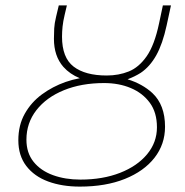

<svg xmlns="http://www.w3.org/2000/svg" viewBox="-20 -680 686 712"><path d="M276 12Q210 12 158.5 -7Q107 -26 77.5 -64.5Q48 -103 48 -160Q48 -216 72 -258.5Q96 -301 135.5 -330Q175 -359 223 -376Q249 -385 276 -390Q239 -405 215 -432Q180 -472 180 -536Q180 -556 181 -574.5Q182 -593 188 -618L198 -660H228L220 -626Q214 -601 212 -581.5Q210 -562 210 -544Q210 -466 253 -433Q296 -400 376 -400Q420 -400 457.5 -415Q495 -430 524 -471.5Q553 -513 570 -594L584 -660H614L598 -586Q583 -517 559.5 -475Q536 -433 502 -410Q480 -396 453 -386Q508 -369 545 -335Q592 -291 592 -210Q592 -145 553 -95Q514 -45 443 -16.5Q372 12 276 12ZM278 -14Q361 -14 425 -39Q489 -64 525.5 -108Q562 -152 562 -208Q562 -263 535.5 -299Q509 -335 465 -353.5Q421 -372 366 -372Q282 -372 217 -345.5Q152 -319 115 -271.5Q78 -224 78 -162Q78 -113 104.5 -80Q131 -47 176.5 -30.5Q222 -14 278 -14Z"/></svg>

Font: Source Sans 3 ExtraLight ExtraLight
Style: Italic
Weight: 250
Italic angle: -11°
Version: Version 3.052;hotconv 1.1.0;makeotfexe 2.6.0